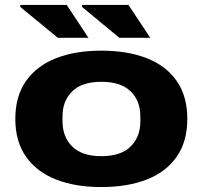

<svg xmlns="http://www.w3.org/2000/svg" viewBox="-20 -745 821 777"><path d="M463 -592 312 -717V-725H500L588 -592ZM214 -592 62 -717V-725H250L338 -592ZM390 12Q285 12 207 -18.5Q129 -49 85.5 -110.5Q42 -172 42 -264Q42 -356 85.5 -417.5Q129 -479 207 -509.5Q285 -540 390 -540Q496 -540 574 -509.5Q652 -479 695 -417.5Q738 -356 738 -264Q738 -172 695 -110.5Q652 -49 574 -18.5Q496 12 390 12ZM390 -113Q469 -113 508.5 -152Q548 -191 548 -254V-274Q548 -337 508.5 -375.5Q469 -414 390 -414Q312 -414 272.5 -375.5Q233 -337 233 -274V-254Q233 -191 272.5 -152Q312 -113 390 -113Z"/></svg>

Font: Archivo Expanded ExtraBold
Style: Regular
Weight: 800
Width: 7
Designer: Hector Gatti
Foundry: Omnibus-Type
Version: Version 2.001; ttfautohint (v1.8.3)